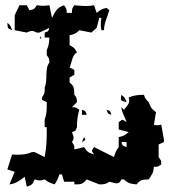

<svg xmlns="http://www.w3.org/2000/svg" viewBox="-20 -714 660 731"><path d="M442 -173H462V-154C447 -159 447 -158 442 -173ZM120 -202 130 -192ZM300 -192 292 -173C305 -181 308 -180 300 -192ZM566 -211 574 -202ZM134 -574C133 -573 132 -563 136 -567C137 -568 138 -578 134 -574ZM442 -353C441 -346 440 -341 440 -338C440 -330 446 -330 462 -325C456 -341 455 -343 442 -353ZM604 -306 612 -296ZM292 -296V-277H310C305 -292 307 -291 292 -296ZM386 -296C391 -281 389 -282 404 -277C399 -292 401 -291 386 -296ZM102 -627 112 -618ZM8 -627C10 -606 7 -607 26 -599C20 -615 21 -617 8 -627ZM168 -646 178 -637ZM150 -571H168C167 -551 166 -541 158 -523V-504C167 -490 168 -493 168 -476C149 -452 163 -409 150 -381C151 -375 150 -371 150 -368C150 -360 148 -355 140 -343V-334L158 -325V-312C158 -293 157 -277 150 -258V-230H158C158 -187 158 -156 150 -116L112 -135H102C84 -127 66 -125 48 -125C41 -125 34 -125 26 -126L8 -69L36 -60L16 -12C41 -15 54 -26 74 -41L82 -3C101 -10 103 -11 112 -31C122 -28 127 -27 132 -27C136 -27 141 -28 150 -31C162 -21 172 -17 188 -12C197 -26 201 -34 206 -50H216L224 -22H263V-12C288 -12 295 -12 310 -31L358 -12C377 -12 383 -13 396 -22C408 -20 416 -16 424 -16C432 -16 437 -19 442 -31H452C467 -16 478 -14 500 -12C515 -30 521 -30 546 -31C559 -50 564 -56 566 -79C583 -79 580 -79 594 -88C594 -105 593 -102 584 -116V-164L604 -173V-183L594 -239C581 -237 578 -236 566 -239L574 -287C557 -299 554 -305 546 -325C535 -336 532 -340 528 -353C506 -353 489 -351 470 -343C471 -337 472 -334 472 -330C472 -319 466 -314 452 -296L442 -306C444 -284 456 -268 462 -249C453 -255 448 -258 446 -258C444 -258 441 -255 432 -249V-221L470 -211C455 -199 451 -196 432 -192V-154C422 -142 419 -132 414 -116L338 -154C332 -145 330 -142 330 -140C330 -138 332 -135 338 -126C316 -133 313 -135 300 -154L263 -145C263 -162 263 -159 254 -173C259 -181 260 -186 260 -190C260 -195 258 -200 254 -211C269 -216 268 -215 273 -230C273 -254 275 -273 282 -296C268 -305 271 -306 254 -306L273 -325C272 -341 272 -343 263 -353C262 -378 263 -385 245 -400V-419L263 -429V-448L245 -457C254 -476 254 -505 273 -514C264 -531 262 -533 245 -542V-580C264 -584 269 -586 282 -599L328 -590L348 -608L358 -646H366C364 -635 364 -628 364 -620C364 -614 364 -608 366 -599H376C376 -627 389 -648 396 -675L386 -684C367 -680 363 -677 348 -665L338 -694C326 -692 316 -691 306 -691C292 -691 278 -693 263 -694C254 -680 254 -682 254 -665H234C234 -682 233 -680 224 -694C196 -685 192 -672 178 -646L168 -694C159 -693 152 -692 144 -692C137 -692 128 -693 120 -694C110 -678 110 -679 92 -675L82 -694H54L36 -656V-599L82 -590C91 -595 97 -596 102 -596C107 -596 110 -595 120 -590H130L168 -608C163 -593 165 -595 150 -590Z"/></svg>

Font: GNUTypewriter
Style: Standard
Weight: 400
Version: Version 001.000